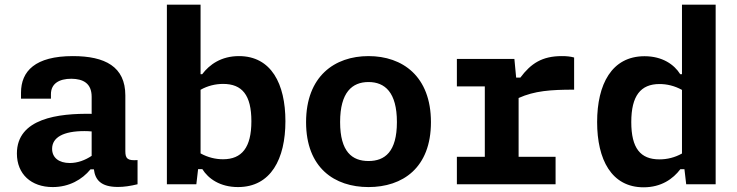

<svg xmlns="http://www.w3.org/2000/svg" viewBox="-20 -785 3140 818"><path d="M290.5 -546C130 -546 69.5 -482 69.5 -390V-364.5H197V-383.5C197 -428.5 231.5 -449.5 284 -449.5C334.5 -449 370.5 -430 370.5 -372.5V-300C229 -302.5 52 -281 52 -131C52 -43 113 12 204.5 12C274.5 12 330 -20 365.5 -63.5H380C385.5 -19.5 409 11.5 482.5 11.5C508 11.5 535.5 7.5 566 0V-103C524 -100 514 -108.5 514 -141V-378.5C514 -501 427.5 -546 290.5 -546ZM202 -151C202 -200 250.5 -226.5 339.5 -226.5C350.5 -226.5 360.5 -226 370.5 -225V-121C342.5 -102.5 311 -90.5 277.5 -90.5C230.5 -90.5 202 -113.5 202 -151Z M1196 -268.5C1196 -428 1135.5 -546 998 -546C922.5 -546 872.5 -510 841.5 -469H834.5V-765H691V0H816.5L824 -64.5H842C867.5 -23.5 918 12 994 12C1134 12 1196 -108 1196 -268.5ZM834.5 -131.5V-402.5C864.5 -419.5 898 -427.5 930.5 -427.5C1011.5 -427.5 1051 -380 1051 -268.5C1051 -156.5 1010.5 -106.5 930 -106.5C899 -106.5 866 -114 834.5 -131.5Z M1816 -264.5C1816 -460 1695 -546 1550 -546C1405.5 -546 1284 -460 1284 -264.5C1284 -69.5 1405.5 12 1550 12C1695 12 1816 -69.5 1816 -264.5ZM1671 -265C1671 -138 1619.5 -99 1550 -99C1480.5 -99 1429 -138 1429 -265C1429 -392 1480.5 -435.5 1550 -435.5C1619.5 -435.5 1671 -392 1671 -265Z M2171.5 -534H1926.5V-417H2045.5V-117H1926.5V0H2347V-117H2189.5V-367.5C2258 -398 2325 -403 2426 -403V-540C2410 -544.5 2393.5 -546 2373.5 -546C2289.5 -546 2242 -514.5 2197 -454.5H2179Z M2524 -265C2524 -105.5 2585 13 2722 13C2797.5 13 2847.5 -23 2878.5 -64H2896L2903.5 0H3029V-765H2885.5V-469H2878C2852.5 -510 2802 -545.5 2726 -545.5C2586 -545.5 2524 -425.5 2524 -265ZM2669.5 -265C2669.5 -377 2709.5 -427 2790 -427C2821 -427 2854 -419.5 2885.5 -402V-131C2855.5 -114 2822.5 -106 2789.5 -106C2708.5 -106 2669.5 -153.5 2669.5 -265Z"/></svg>

Font: Monaspace Neon
Style: Bold
Weight: 700
Designer: Riley Cran & the Lettermatic Team
Foundry: Lettermatic
Version: Version 1.200 (Monaspace Neon)